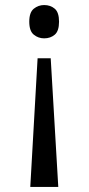

<svg xmlns="http://www.w3.org/2000/svg" viewBox="-20 -561 351 761"><path d="M181 -330 211 180H100L129 -330ZM155 -541Q180 -541 197 -526.5Q214 -512 214 -475Q214 -438 197 -423.5Q180 -409 155 -409Q132 -409 114 -423.5Q96 -438 96 -475Q96 -512 114 -526.5Q132 -541 155 -541Z"/></svg>

Font: Noto Serif Thai SemiCondensed
Style: Regular
Weight: 400
Width: 4
Designer: Monotype Design Team
Foundry: Monotype Imaging Inc.
Version: Version 2.002